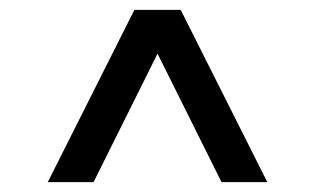

<svg xmlns="http://www.w3.org/2000/svg" viewBox="-20 -720 640 390"><path d="M77 -350 253 -700H347L523 -350H430L300 -611L170 -350Z"/></svg>

Font: Red Hat Mono SemiBold
Style: Regular
Weight: 600
Monospace: yes
Designer: Pentagram, MCKL
Foundry: Pentagram, MCKL
Version: Version 1.023